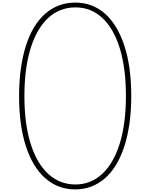

<svg xmlns="http://www.w3.org/2000/svg" viewBox="-20 -1440 1157 1479"><path d="M559 19Q427 19 329.5 -66.5Q232 -152 179.5 -313.5Q127 -475 127 -700Q127 -813 140.5 -910Q154 -1007 179.5 -1087.5Q205 -1168 242.5 -1230Q280 -1292 328.5 -1334.5Q377 -1377 435 -1398.5Q493 -1420 559 -1420Q693 -1420 789 -1334.5Q885 -1249 938 -1088Q991 -927 991 -700Q991 -588 977.5 -491Q964 -394 938 -313.5Q912 -233 874.5 -171Q837 -109 789 -67Q741 -25 683.5 -3Q626 19 559 19ZM561 -19Q621 -19 673 -40Q725 -61 768 -101Q811 -141 845 -200Q879 -259 902.5 -334.5Q926 -410 938 -502Q950 -594 950 -700Q950 -914 903 -1067Q856 -1220 768.5 -1301.5Q681 -1383 561 -1383Q500 -1383 447.5 -1362.5Q395 -1342 351 -1301.5Q307 -1261 273 -1202Q239 -1143 215.5 -1067Q192 -991 180 -899Q168 -807 168 -700Q168 -487 215.5 -334.5Q263 -182 351.5 -100.5Q440 -19 561 -19Z"/></svg>

Font: Playwrite BE WAL Thin
Style: Regular
Weight: 250
Version: Version 1.002